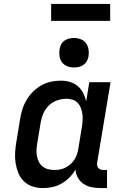

<svg xmlns="http://www.w3.org/2000/svg" viewBox="-20 -948 640 976"><path d="M198 8Q170 8 144.5 -0.5Q119 -9 100.5 -27.5Q82 -46 72.5 -70.5Q63 -95 59 -121.5Q55 -148 57 -176Q59 -204 64 -232L82 -342Q86 -367 93.5 -391.5Q101 -416 114.5 -439Q128 -462 147.5 -481.5Q167 -501 190 -514Q213 -527 238.5 -532.5Q264 -538 289 -538Q313 -538 335.5 -531.5Q358 -525 375 -510.5Q392 -496 402.5 -475.5Q413 -455 418 -433L434 -530H542L474 -122Q473 -114 474 -107Q475 -100 479.5 -94.5Q484 -89 491 -86.5Q498 -84 506 -84H524V8H491Q468 8 445.5 3.5Q423 -1 405 -13Q387 -25 376 -44.5Q365 -64 364 -86Q351 -64 332.5 -45.5Q314 -27 292 -14.5Q270 -2 246 3Q222 8 198 8ZM256 -84Q271 -84 285 -86.5Q299 -89 312.5 -96Q326 -103 338 -113Q350 -123 358 -136Q366 -149 371 -163Q376 -177 378 -191L396 -301Q399 -318 400 -334.5Q401 -351 399 -367Q397 -383 391.5 -398Q386 -413 375.5 -424.5Q365 -436 349.5 -441Q334 -446 317 -446Q302 -446 286 -442.5Q270 -439 255.5 -431.5Q241 -424 229 -412.5Q217 -401 208.5 -387Q200 -373 195 -357.5Q190 -342 187 -327L169 -217Q166 -201 165.5 -184.5Q165 -168 168 -153Q171 -138 178 -124.5Q185 -111 197 -101.5Q209 -92 224.5 -88Q240 -84 256 -84Q256 -84 256 -84Q256 -84 256 -84ZM356 -605Q338 -605 321.5 -611.5Q305 -618 295 -631.5Q285 -645 282.5 -662.5Q280 -680 283 -698Q285 -711 291 -722.5Q297 -734 308 -741.5Q319 -749 331.5 -752Q344 -755 356 -755Q374 -755 390.5 -748.5Q407 -742 417 -728.5Q427 -715 430 -697.5Q433 -680 430 -662Q428 -649 421.5 -637.5Q415 -626 404.5 -618.5Q394 -611 381.5 -608Q369 -605 356 -605ZM540 -842H240V-928H540Z"/></svg>

Font: Iosevka Slab Semibold Extended
Style: Italic
Weight: 600
Width: 7
Italic angle: -9°
Monospace: yes
Designer: Belleve Invis
Foundry: Belleve Invis
Version: Version 11.1.0; ttfautohint (v1.8.3)